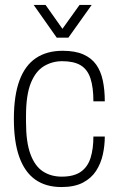

<svg xmlns="http://www.w3.org/2000/svg" viewBox="-20 -743 479 775"><path d="M228 12Q165 12 122.5 -18Q80 -48 58 -109Q36 -170 36 -263Q36 -357 58.5 -418Q81 -479 125 -508.5Q169 -538 233 -538Q283 -538 316 -523.5Q349 -509 368 -482.5Q387 -456 395 -418Q403 -380 403 -334H357Q357 -391 345 -427Q333 -463 305.5 -479.5Q278 -496 231 -496Q191 -496 157.5 -476Q124 -456 104.5 -408Q85 -360 85 -275V-250Q85 -169 103 -120.5Q121 -72 153.5 -51Q186 -30 229 -30Q278 -30 306 -49.5Q334 -69 345.5 -105.5Q357 -142 357 -192H403Q403 -155 395 -119Q387 -83 368 -53.5Q349 -24 315 -6Q281 12 228 12ZM116 -723H164L246 -607H218L301 -723H350L256 -591H209Z"/></svg>

Font: Archivo SemiCondensed Thin
Style: Regular
Weight: 250
Width: 4
Designer: Hector Gatti
Foundry: Omnibus-Type
Version: Version 2.001